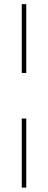

<svg xmlns="http://www.w3.org/2000/svg" viewBox="-20 -747 226 904"><path d="M82.4 -188.9H103.7V136.4H82.4ZM103.7 -727.3V-403.4H82.4V-727.3Z"/></svg>

Font: Inter Thin BETA
Style: Regular
Weight: 100
Designer: Rasmus Andersson
Foundry: rsms
Version: Version 3.011;git-f93a4a705